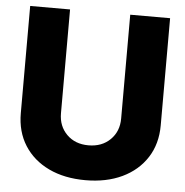

<svg xmlns="http://www.w3.org/2000/svg" viewBox="-53 -779 812 841"><g transform="rotate(5 353.5 -358.5)"><path d="M485.8 -727.5H661.1V-256.3Q661.1 -174.8 622.3 -114.5Q583.5 -54.2 514.2 -21.2Q444.8 11.7 353 11.7Q260.7 11.7 191.7 -21.2Q122.6 -54.2 84.2 -114.5Q45.9 -174.8 45.9 -256.3V-727.5H221.2V-271Q221.2 -214.4 257.8 -178Q294.4 -141.6 353 -141.6Q412.1 -141.6 449 -178Q485.8 -214.4 485.8 -271Z"/></g></svg>

Font: Inter Display Extra Bold
Style: Regular
Weight: 800
Designer: Rasmus Andersson
Foundry: rsms
Version: Version 4.000;git-4fc901f